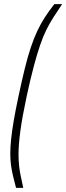

<svg xmlns="http://www.w3.org/2000/svg" viewBox="-20 -763 322 933"><path d="M58 150Q50 120 43.5 93Q37 66 33.5 39.5Q30 13 30 -16Q30 -48 34 -86.5Q38 -125 46.5 -175Q55 -225 69 -291Q86 -371 100.5 -430Q115 -489 130 -533.5Q145 -578 161.5 -613Q178 -648 198 -679Q218 -710 244 -743H282Q259 -709 240 -679.5Q221 -650 205 -617.5Q189 -585 174.5 -542.5Q160 -500 144 -440Q128 -380 110 -297Q88 -194 79 -127Q70 -60 70 -13Q70 18 73 44.5Q76 71 81.5 96Q87 121 93 150Z"/></svg>

Font: Saira UltraCondensed ExtraLight
Style: Italic
Weight: 250
Width: 1
Italic angle: -12°
Designer: Hector Gatti with collaboration of the Omnibus-Type team
Foundry: Omnibus-Type
Version: Version 1.101